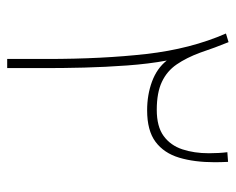

<svg xmlns="http://www.w3.org/2000/svg" viewBox="-81 -575 656 534"><g transform="rotate(90 247.0 -308.0)"><path d="M430.2 -614.3Q430.7 -605 430.9 -595.7Q431.2 -586.4 431.2 -577.6Q431.2 -520.5 418.5 -478.3Q405.8 -436 374.5 -412.6Q343.3 -389.2 286.6 -389.2Q243.7 -389.2 206.8 -402.8Q169.9 -416.5 148.4 -443.8Q157.7 -393.6 162.1 -333.3Q166.5 -272.9 168 -214.1Q169.4 -155.3 169.4 -109.4V0H144V-110.8Q144 -264.6 130.1 -387.2Q116.2 -509.8 73.2 -608.4L97.2 -615.7Q105.5 -595.2 112.1 -577.4Q118.7 -559.6 126.5 -536.6Q140.6 -498.5 159.2 -471.4Q177.7 -444.3 207.8 -430.2Q237.8 -416 285.6 -416Q332 -416 358.2 -435.1Q384.3 -454.1 395.3 -487.1Q406.2 -520 406.2 -561Q406.2 -588.9 403.3 -612.3Z"/></g></svg>

Font: Vazirmatn RD Thin
Style: Regular
Weight: 100
Designer: Saber Rastikerdar
Foundry: Saber Rastikerdar
Version: Version 32.102